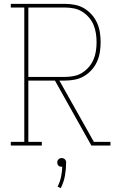

<svg xmlns="http://www.w3.org/2000/svg" viewBox="-20 -755 640 996"><path d="M36 0V-19H106V-716H36V-735H317Q343 -735 368.5 -730Q394 -725 416 -712Q438 -699 455.5 -679.5Q473 -660 483.5 -636.5Q494 -613 498 -587.5Q502 -562 502 -536Q502 -510 498 -484.5Q494 -459 483.5 -435.5Q473 -412 455.5 -392.5Q438 -373 416 -360Q394 -347 368.5 -342Q343 -337 317 -337H288L467 -19H553V0H454L265 -337H127V-19H197V0ZM127 -356H317Q340 -356 363 -360.5Q386 -365 405.5 -377Q425 -389 440.5 -407Q456 -425 465 -446Q474 -467 477.5 -490Q481 -513 481 -536Q481 -559 477.5 -582Q474 -605 465 -626.5Q456 -648 440.5 -665.5Q425 -683 405.5 -695Q386 -707 363 -711.5Q340 -716 317 -716H127ZM295 221 279 213Q291 189 296.5 163Q302 137 303 110H300Q295 110 291 109Q287 108 283.5 104.5Q280 101 278.5 96.5Q277 92 277 88Q277 83 278.5 79Q280 75 283.5 71.5Q287 68 291 66.5Q295 65 300 65Q305 65 309 66.5Q313 68 316.5 71.5Q320 75 321.5 79Q323 83 323 88Q323 122 317 156Q311 190 295 221Z"/></svg>

Font: Iosevka Etoile Thin
Style: Regular
Weight: 100
Designer: Belleve Invis
Foundry: Belleve Invis
Version: Version 22.1.2; ttfautohint (v1.8.4)